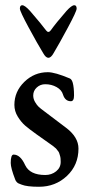

<svg xmlns="http://www.w3.org/2000/svg" viewBox="-20 -706 341 734"><path d="M174 -590Q194 -618 234 -664Q254 -686 264 -686Q273 -686 273 -673Q273 -663 239.5 -600.5Q206 -538 185 -503Q175 -485 165 -485Q155 -485 145 -503Q123 -539 89.5 -601Q56 -663 56 -673Q56 -686 65 -686Q75 -686 95 -664Q139 -613 156 -590Q165 -578 174 -590ZM163 -430Q190 -430 247 -406Q254 -403 258 -390Q263 -372 263 -341Q263 -319 251 -319Q229 -319 221 -344Q216 -362 196.5 -373Q177 -384 153 -384Q134 -384 120.5 -371.5Q107 -359 107 -341Q107 -328 114 -316Q121 -304 128 -297.5Q135 -291 150 -280L232 -218Q280 -182 280 -138Q280 -75 236 -33.5Q192 8 129 8Q83 8 63 0Q53 -4 50.5 -5Q48 -6 44 -10Q40 -14 38 -20Q21 -64 21 -83Q21 -115 32 -115Q58 -115 76 -75Q94 -37 153 -37Q177 -37 194.5 -51Q212 -65 212 -87Q212 -94 211.5 -100Q211 -106 209 -112Q207 -118 206 -121.5Q205 -125 201 -129.5Q197 -134 196 -136Q195 -138 189 -142.5Q183 -147 182.5 -148Q182 -149 174 -154L167 -159L119 -193Q91 -213 76 -226Q61 -239 48 -260Q35 -281 35 -305Q35 -356 73 -393Q111 -430 163 -430Z"/></svg>

Font: EB Garamond 08
Style: Regular
Weight: 400
Version: Version 0.016 ; ttfautohint (v1.5)